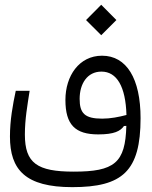

<svg xmlns="http://www.w3.org/2000/svg" viewBox="-20 -564 626 791"><path d="M277.8 207C484.4 207 559.1 141.6 559.1 -77.1C559.1 -240.2 501.5 -334.5 400.4 -334.5C305.7 -334.5 249.5 -251 249.5 -152.3C249.5 -49.8 290 -10.3 384.8 -10.3C450.7 -10.3 476.1 -23.9 490.7 -44.9L500.5 -45.4C498.5 30.8 486.3 78.1 453.6 106C420.4 134.3 367.2 143.1 283.7 143.1C133.3 143.1 82.5 108.4 82.5 -9.8C82.5 -72.8 92.8 -129.4 102.1 -189.9H44.9C32.7 -132.3 21 -69.3 21 -1.5C21 135.3 84.5 207 277.8 207ZM501 -90.3C469.2 -82 435.5 -75.2 400.9 -75.2C328.6 -75.2 308.1 -97.7 308.1 -156.7C308.1 -218.8 339.4 -269 397.9 -269C461.4 -269 497.6 -207.5 501 -90.3ZM397 -418.9 459.5 -481.4 397 -544.4 334.5 -481.4Z"/></svg>

Font: Cascadia Mono Light
Style: Regular
Weight: 300
Monospace: yes
Designer: Aaron Bell
Foundry: Saja Typeworks
Version: Version 2404.023